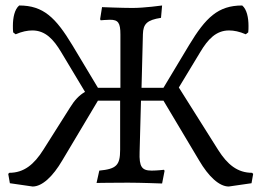

<svg xmlns="http://www.w3.org/2000/svg" viewBox="-20 -666 953 700"><path d="M899 -36C846 -36 809 -66 775 -120L632 -347L710 -476C738 -523 768 -555 815 -555C833 -555 853 -551 876 -541L885 -548C886 -555 886 -564 886 -572C886 -601 880 -632 863 -646C775 -646 730 -602 669 -501L576 -346H496L501 -541C502 -579 516 -593 567 -601L571 -646C571 -646 507 -637 463 -637C425 -637 352 -640 352 -640L345 -596L347 -592C347 -592 369 -594 381 -594C411 -594 419 -583 419 -540V-346H337L244 -501C183 -602 138 -646 50 -646C33 -632 27 -601 27 -572C27 -564 27 -555 28 -548L37 -541C60 -551 80 -555 98 -555C145 -555 175 -523 203 -476L290 -331C269 -319 252 -301 236 -275L138 -120C104 -66 67 -36 14 -36L10 -32L16 2L99 14C134 14 173 -23 207 -81L337 -299H418V-120C418 -63 404 -50 342 -44L332 1C332 1 397 0 447 0C492 0 571 3 571 3L580 -43L578 -47C578 -47 553 -44 533 -44C497 -44 487 -58 489 -112L494 -299H576L706 -81C740 -23 779 14 814 14L897 2L903 -32Z"/></svg>

Font: Alegreya SC
Style: Regular
Weight: 400
Designer: Juan Pablo del Peral
Foundry: Huerta Tipografica
Version: Version 2.007;PS 002.007;hotconv 1.0.88;makeotf.lib2.5.64775